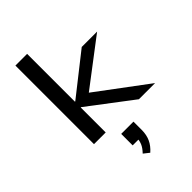

<svg xmlns="http://www.w3.org/2000/svg" viewBox="-286 -816 1218 1218"><g transform="rotate(-45 323.0 -207.0)"><path d="M98 0V-705H203V-276H206L479 -491H617L278 -233L279 -274L646 0H501L206 -224H203V0ZM312 291 274 261Q298 236 308 213.5Q318 191 319 164L339 179H266V76H376V151Q376 194 360.5 228Q345 262 312 291Z"/></g></svg>

Font: Nunito Sans 10pt Expanded Medium
Style: Regular
Weight: 500
Width: 7
Designer: Vernon Adams
Foundry: Vernon Adams
Version: Version 3.101;gftools[0.9.27]